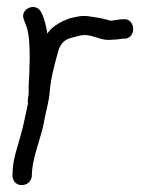

<svg xmlns="http://www.w3.org/2000/svg" viewBox="-20 -542 426 556"><path d="M117 -445C114 -466 109 -487 100 -505C85 -539 34 -516 50 -483C53 -474 55 -471 58 -461C65 -437 66 -405 66 -373C66 -360 65 -347 65 -336C65 -319 63 -306 63 -290V-272C63 -262 59 -254 61 -242C54 -211 48 -177 39 -147C31 -117 19 -85 17 -53L16 -34C16 -21 25 -6 42 -6C59 -6 69 -16 72 -30V-31L73 -49C77 -93 97 -138 107 -186V-187C112 -217 122 -247 124 -277C128 -321 138 -354 148 -392C155 -417 168 -429 192 -434L204 -437C245 -450 264 -422 305 -427C313 -427 325 -428 335 -430H343C378 -435 370 -492 336 -486H329C320 -484 313 -484 302 -482C300 -482 297 -483 293 -484L278 -488C271 -490 262 -491 255 -492L236 -495C215 -498 196 -492 182 -489L165 -482H164C145 -472 130 -463 117 -445Z"/></svg>

Font: Stray Cat
Style: BdCn
Weight: 700
Version: Version 1.0